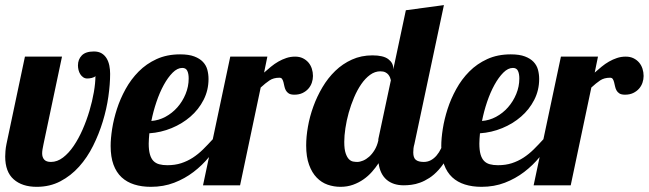

<svg xmlns="http://www.w3.org/2000/svg" viewBox="-29 -720 2520 746"><path d="M67.9 -500H211.9L140.1 -160.2Q137.7 -148.9 136.2 -139.9Q134.8 -130.9 134.8 -124Q134.8 -108.9 142.8 -99.9Q150.9 -90.8 168.9 -90.8Q193.4 -90.8 215.8 -107.9Q238.3 -125 257.3 -153.1Q276.4 -181.2 292 -216.8Q307.6 -252.4 318.6 -289.6Q329.6 -326.7 335.7 -362.1Q341.8 -397.5 341.8 -424.8Q340.8 -422.4 336.7 -420.4Q332.5 -418.5 327.6 -417.2Q322.8 -416 317.9 -415.5Q313 -415 310.1 -415Q301.3 -415 294.4 -419.7Q287.6 -424.3 283 -431.6Q278.3 -439 276.1 -448Q273.9 -457 273.9 -465.8Q273.9 -489.3 288.8 -504.6Q303.7 -520 335.9 -520Q354 -520 366 -512.7Q377.9 -505.4 385.3 -493.2Q392.6 -481 395.8 -465.3Q398.9 -449.7 398.9 -433.1Q398.9 -393.1 392.1 -345Q385.3 -296.9 370.4 -248Q355.5 -199.2 332.8 -153.6Q310.1 -107.9 278.3 -72.5Q246.6 -37.1 205.6 -15.6Q164.6 5.9 113.8 5.9Q57.1 5.9 24.2 -23.2Q-8.8 -52.2 -8.8 -111.8Q-8.8 -120.1 -7.8 -133.1Q-6.8 -146 -3.9 -160.2Z M832 -179.2Q811 -144 783.9 -110.8Q756.8 -77.6 722.9 -51.8Q689 -25.9 647.7 -10Q606.4 5.9 557.1 5.9Q521.5 5.9 492.7 -3.2Q463.9 -12.2 443.4 -31.2Q422.9 -50.3 411.9 -80.3Q400.9 -110.4 400.9 -152.8Q400.9 -181.6 406.7 -219.2Q412.6 -256.8 425.3 -296.4Q438 -335.9 459 -374Q480 -412.1 509.8 -442.1Q539.6 -472.2 579.6 -490.5Q619.6 -508.8 670.9 -508.8Q704.6 -508.8 725.8 -500.7Q747.1 -492.7 759.5 -479.5Q772 -466.3 776.6 -449Q781.2 -431.6 781.2 -413.1Q781.2 -369.6 762.2 -332.3Q743.2 -294.9 711.2 -267.1Q679.2 -239.3 637.7 -222.2Q596.2 -205.1 551.3 -202.1Q550.3 -190.9 549.6 -180.9Q548.8 -170.9 548.8 -162.1Q548.8 -136.7 553.5 -120.4Q558.1 -104 567.1 -94.7Q576.2 -85.4 589.6 -81.8Q603 -78.1 621.1 -78.1Q650.9 -78.1 675 -85.9Q699.2 -93.8 720.2 -107.4Q741.2 -121.1 760 -139.6Q778.8 -158.2 797.9 -179.2ZM559.1 -250Q587.4 -252 613.8 -266.1Q640.1 -280.3 660.2 -303Q680.2 -325.7 692.1 -354.7Q704.1 -383.8 704.1 -415Q704.1 -433.6 698.7 -444.8Q693.4 -456.1 679.2 -456.1Q660.2 -456.1 641.8 -437.7Q623.5 -419.4 607.4 -390.1Q591.3 -360.8 578.9 -324Q566.4 -287.1 559.1 -250Z M759.8 0 865.7 -500H1009.8L997.1 -438Q1010.3 -449.7 1023.9 -460.9Q1037.6 -472.2 1052.5 -480.7Q1067.4 -489.3 1083.5 -494.6Q1099.6 -500 1117.7 -500Q1134.8 -500 1147.7 -493.7Q1160.6 -487.3 1169.4 -477.1Q1178.2 -466.8 1182.6 -453.1Q1187 -439.5 1187 -424.8Q1187 -411.6 1182.6 -398.7Q1178.2 -385.7 1169.2 -375.5Q1160.2 -365.2 1146.5 -358.6Q1132.8 -352.1 1114.7 -352.1Q1100.6 -352.1 1093 -356.9Q1085.4 -361.8 1081.5 -369.1Q1077.6 -376.5 1075.9 -385Q1074.2 -393.6 1072.3 -400.9Q1070.3 -408.2 1067.1 -413.1Q1064 -418 1056.6 -418Q1033.7 -418 1018.1 -407.5Q1002.4 -397 983.9 -379.9L903.8 0Z M1740.7 -179.2Q1726.6 -138.7 1710 -109.4Q1693.4 -80.1 1675.5 -60.3Q1657.7 -40.5 1639.2 -28.6Q1620.6 -16.6 1603 -10.3Q1585.4 -3.9 1569.3 -2Q1553.2 0 1540 0Q1498.5 0 1473.1 -21.7Q1447.8 -43.5 1441.9 -85.9Q1430.7 -68.8 1416.3 -52.5Q1401.9 -36.1 1383.5 -23.2Q1365.2 -10.3 1342.8 -2.2Q1320.3 5.9 1293.9 5.9Q1268.1 5.9 1244.1 -2.4Q1220.2 -10.7 1201.7 -29.8Q1183.1 -48.8 1171.9 -79.6Q1160.6 -110.4 1160.6 -154.8Q1160.6 -189 1167.5 -228Q1174.3 -267.1 1188.5 -306.2Q1202.6 -345.2 1223.9 -381.1Q1245.1 -417 1273.7 -444.6Q1302.2 -472.2 1338.4 -488.5Q1374.5 -504.9 1418 -504.9Q1460.4 -504.9 1479.7 -490.2Q1499 -475.6 1499 -454.1V-450.2L1547.9 -680.2L1695.8 -700.2L1581.1 -160.2Q1578.6 -151.9 1577.6 -143.8Q1576.7 -135.7 1576.7 -127.9Q1576.7 -106.9 1586.7 -98.9Q1596.7 -90.8 1617.7 -90.8Q1632.3 -90.8 1644.8 -97.4Q1657.2 -104 1667.2 -115.7Q1677.2 -127.4 1685.1 -143.8Q1692.9 -160.2 1698.7 -179.2ZM1440.9 -179.2 1489.7 -408.2Q1488.8 -412.6 1486.6 -418.5Q1484.4 -424.3 1480 -429.9Q1475.6 -435.5 1468 -439.2Q1460.4 -442.9 1448.7 -442.9Q1427.7 -442.9 1408.9 -429.2Q1390.1 -415.5 1374.5 -392.8Q1358.9 -370.1 1346.7 -341.3Q1334.5 -312.5 1325.9 -282Q1317.4 -251.5 1313 -221.9Q1308.6 -192.4 1308.6 -168.9Q1308.6 -140.1 1314 -124.5Q1319.3 -108.9 1326.9 -101.3Q1334.5 -93.8 1343.3 -92.3Q1352.1 -90.8 1358.9 -90.8Q1369.1 -90.8 1381.6 -95.9Q1394 -101.1 1405.5 -111.3Q1417 -121.6 1426.5 -137.2Q1436 -152.8 1440.9 -173.8Z M2116.7 -179.2Q2095.7 -144 2068.6 -110.8Q2041.5 -77.6 2007.6 -51.8Q1973.6 -25.9 1932.4 -10Q1891.1 5.9 1841.8 5.9Q1806.2 5.9 1777.3 -3.2Q1748.5 -12.2 1728 -31.2Q1707.5 -50.3 1696.5 -80.3Q1685.5 -110.4 1685.5 -152.8Q1685.5 -181.6 1691.4 -219.2Q1697.3 -256.8 1710 -296.4Q1722.7 -335.9 1743.7 -374Q1764.6 -412.1 1794.4 -442.1Q1824.2 -472.2 1864.3 -490.5Q1904.3 -508.8 1955.6 -508.8Q1989.3 -508.8 2010.5 -500.7Q2031.7 -492.7 2044.2 -479.5Q2056.6 -466.3 2061.3 -449Q2065.9 -431.6 2065.9 -413.1Q2065.9 -369.6 2046.9 -332.3Q2027.8 -294.9 1995.8 -267.1Q1963.9 -239.3 1922.4 -222.2Q1880.9 -205.1 1835.9 -202.1Q1835 -190.9 1834.2 -180.9Q1833.5 -170.9 1833.5 -162.1Q1833.5 -136.7 1838.1 -120.4Q1842.8 -104 1851.8 -94.7Q1860.8 -85.4 1874.3 -81.8Q1887.7 -78.1 1905.8 -78.1Q1935.5 -78.1 1959.7 -85.9Q1983.9 -93.8 2004.9 -107.4Q2025.9 -121.1 2044.7 -139.6Q2063.5 -158.2 2082.5 -179.2ZM1843.8 -250Q1872.1 -252 1898.4 -266.1Q1924.8 -280.3 1944.8 -303Q1964.8 -325.7 1976.8 -354.7Q1988.8 -383.8 1988.8 -415Q1988.8 -433.6 1983.4 -444.8Q1978 -456.1 1963.9 -456.1Q1944.8 -456.1 1926.5 -437.7Q1908.2 -419.4 1892.1 -390.1Q1876 -360.8 1863.5 -324Q1851.1 -287.1 1843.8 -250Z M2044.4 0 2150.4 -500H2294.4L2281.7 -438Q2294.9 -449.7 2308.6 -460.9Q2322.3 -472.2 2337.2 -480.7Q2352.1 -489.3 2368.2 -494.6Q2384.3 -500 2402.3 -500Q2419.4 -500 2432.4 -493.7Q2445.3 -487.3 2454.1 -477.1Q2462.9 -466.8 2467.3 -453.1Q2471.7 -439.5 2471.7 -424.8Q2471.7 -411.6 2467.3 -398.7Q2462.9 -385.7 2453.9 -375.5Q2444.8 -365.2 2431.2 -358.6Q2417.5 -352.1 2399.4 -352.1Q2385.3 -352.1 2377.7 -356.9Q2370.1 -361.8 2366.2 -369.1Q2362.3 -376.5 2360.6 -385Q2358.9 -393.6 2356.9 -400.9Q2355 -408.2 2351.8 -413.1Q2348.6 -418 2341.3 -418Q2318.4 -418 2302.7 -407.5Q2287.1 -397 2268.6 -379.9L2188.5 0Z"/></svg>

Font: Lobster
Style: Regular
Weight: 400
Designer: Pablo Impallari
Foundry: Pablo Impallari
Version: Version 1.007; ttfautohint (v1.1) -l 8 -r 50 -G 50 -x 14 -D 